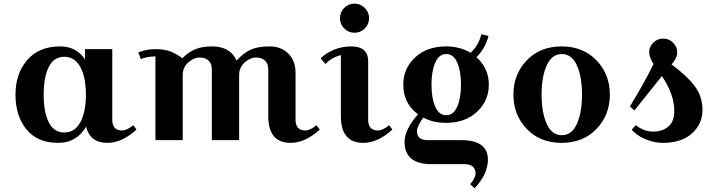

<svg xmlns="http://www.w3.org/2000/svg" viewBox="-20 -770 3910 1055"><path d="M597 -500V-111Q597 -84 610 -68.5Q623 -53 650 -53Q677 -53 712 -82L730 -58Q650 15 570 15Q475 15 453 -74Q401 15 300 15Q185 15 125 -59.5Q65 -134 65 -249.5Q65 -365 129.5 -440Q194 -515 310 -515Q399 -515 447 -444V-500ZM248 -402Q220 -346 220 -250Q220 -154 248 -98Q276 -42 333.5 -42Q391 -42 421.5 -98.5Q452 -155 452 -250Q452 -345 421.5 -401.5Q391 -458 333.5 -458Q276 -458 248 -402Z M740 -482Q783 -500 832.5 -500Q882 -500 914.5 -488Q947 -476 982 -450Q1018 -486 1055.5 -500.5Q1093 -515 1144 -515Q1246 -515 1280 -437Q1319 -480 1358.5 -497.5Q1398 -515 1461.5 -515Q1525 -515 1564.5 -475.5Q1604 -436 1604 -368V-111Q1604 -84 1617 -68.5Q1630 -53 1657 -53Q1684 -53 1719 -82L1737 -58Q1657 15 1577 15Q1454 15 1454 -132V-389Q1454 -420 1436 -437Q1418 -454 1386.5 -454Q1355 -454 1324.5 -427Q1294 -400 1294 -357V0H1144V-389Q1144 -420 1126 -437Q1108 -454 1076.5 -454Q1045 -454 1014.5 -427Q984 -400 984 -357V0H834V-460Q789 -460 754 -445Z M1871.5 -613.5Q1848 -637 1848 -670Q1848 -703 1871.5 -726.5Q1895 -750 1928 -750Q1961 -750 1984.5 -726.5Q2008 -703 2008 -670Q2008 -637 1984.5 -613.5Q1961 -590 1928 -590Q1895 -590 1871.5 -613.5ZM1909 -515Q2003 -515 2003 -434V-111Q2003 -84 2016 -68.5Q2029 -53 2056 -53Q2083 -53 2118 -82L2136 -58Q2056 15 1976 15Q1853 15 1853 -132V-467Q1798 -453 1769 -418L1742 -449Q1771 -479 1815.5 -497Q1860 -515 1909 -515Z M2535 132H2350Q2203 132 2203 9Q2203 -58 2277 -142Q2196 -201 2196 -305Q2196 -394 2261 -454.5Q2326 -515 2431 -515Q2507 -515 2566 -480Q2609 -519 2625 -582L2664 -572Q2646 -502 2598 -456Q2666 -394 2666 -305Q2666 -216 2601 -155.5Q2536 -95 2431 -95Q2359 -95 2306 -124Q2271 -75 2271 -50Q2271 0 2329 0H2514Q2661 0 2661 108Q2661 185 2588 265L2564 242Q2593 207 2593 182.5Q2593 158 2577.5 145Q2562 132 2535 132ZM2371.5 -426Q2351 -379 2351 -305Q2351 -231 2371.5 -184Q2392 -137 2432 -137Q2472 -137 2492.5 -184Q2513 -231 2513 -305Q2513 -379 2492.5 -426Q2472 -473 2432 -473Q2392 -473 2371.5 -426Z M2874.5 -61.5Q2801 -138 2801 -250Q2801 -362 2874.5 -438.5Q2948 -515 3066 -515Q3184 -515 3257.5 -438.5Q3331 -362 3331 -250Q3331 -138 3257.5 -61.5Q3184 15 3066 15Q2948 15 2874.5 -61.5ZM2984 -410.5Q2956 -348 2956 -250Q2956 -152 2984 -89.5Q3012 -27 3067 -27Q3122 -27 3150 -89.5Q3178 -152 3178 -250Q3178 -348 3150 -410.5Q3122 -473 3067 -473Q3012 -473 2984 -410.5Z M3571 -418Q3547 -455 3547 -484Q3547 -513 3569.5 -535.5Q3592 -558 3624 -558Q3656 -558 3678.5 -535.5Q3701 -513 3701 -482Q3701 -451 3670 -416Q3752 -356 3796 -298.5Q3840 -241 3840 -165.5Q3840 -90 3783 -37.5Q3726 15 3621 15Q3573 15 3524.5 -6Q3476 -27 3451 -58L3474 -82Q3518 -47 3569 -47Q3620 -47 3652.5 -74.5Q3685 -102 3685 -160Q3685 -252 3617 -352L3466 -163L3441 -185Q3517 -308 3571 -418Z"/></svg>

Font: Croissant One
Style: Regular
Weight: 400
Designer: Eduardo Rodriguez Tunni
Foundry: Eduardo Rodriguez Tunni
Version: Version 1.001